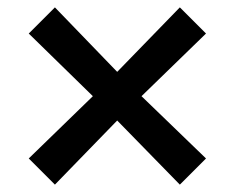

<svg xmlns="http://www.w3.org/2000/svg" viewBox="-20 -516 636 521"><path d="M129 -15 298 -189 468 -15 539 -86 364 -255 539 -425 468 -496 298 -321 129 -496 58 -425 232 -255 58 -86Z"/></svg>

Font: Jost Medium
Style: Regular
Weight: 500
Version: Version 3.710